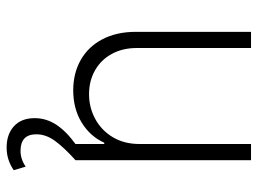

<svg xmlns="http://www.w3.org/2000/svg" viewBox="-119 -451 778 580"><g transform="rotate(90 270.0 -161.0)"><path d="M415 -530.3H463.9V0Q425.3 34.7 405.5 62Q385.7 89.4 385.7 118.2Q385.7 166 435.5 166Q460.9 166 483.4 150.4L494.1 186.5Q462.9 208 425.8 208Q385.7 208 361.3 185.8Q336.9 163.6 336.9 123Q336.9 88.9 356.2 58.8Q375.5 28.8 415 0V-86.9H411.1Q392.1 -44.4 350.3 -18.8Q308.6 6.8 252.9 6.8Q201.2 6.8 161.1 -15.9Q121.1 -38.6 98.6 -81.3Q76.2 -124 76.2 -182.6V-530.3H125V-185.5Q125 -142.6 142.8 -109.9Q160.6 -77.1 192.4 -59.1Q224.1 -41 264.6 -41Q304.7 -41 339.1 -59.6Q373.5 -78.1 394.3 -112.5Q415 -147 415 -193.4Z"/></g></svg>

Font: Pretendard GOV ExtraLight
Style: Regular
Weight: 200
Designer: Base glyphs from Inter by Rasmus Andersson; Hangeul glyphs from Noto Sans CJK(Source Han Sans) by Jang Soo-young and Kan
Foundry: Kil Hyung-jin
Version: Version 1.309